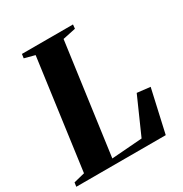

<svg xmlns="http://www.w3.org/2000/svg" viewBox="-189 -873 954 1003"><g transform="rotate(-30 288.0 -371.5)"><path d="M-17 0 -13.5 -24.5 53 -41 143 -702 80.5 -718.5 84 -743H392L389.5 -718.5L311.5 -702L220 -34L404.5 -48L501.5 -267L580.5 -258L522.5 0Z"/></g></svg>

Font: Merriweather 120pt ExtraBold
Style: Italic
Weight: 800
Italic angle: -7.8°
Version: Version 2.101